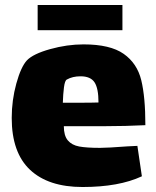

<svg xmlns="http://www.w3.org/2000/svg" viewBox="-20 -701 626 770"><path d="M491 -114Q502 -114 531 -116L549 6Q457 49 311 49Q174 49 100.5 -20Q27 -89 27 -228Q27 -299 45.5 -366Q64 -433 88 -459Q113 -485 181 -504Q249 -523 315 -523Q422 -523 476 -485Q530 -447 546.5 -379.5Q563 -312 563 -199Q482 -195 405 -195H236Q236 -157 252 -138Q268 -119 297.5 -113.5Q327 -108 381 -108Q411 -108 491 -114ZM232 -289H294Q350 -289 375 -290Q375 -347 359 -371Q343 -395 303 -395Q271 -395 248 -382Q240 -378 236.5 -350.5Q233 -323 232 -289ZM131 -681H471V-580H131Z"/></svg>

Font: Lalezar
Style: Regular
Weight: 400
Designer: Borna Izadpanah
Foundry: Borna Izadpanah
Version: Version 1.003;November 28, 2018;FontCreator 11.5.0.2421 64-b